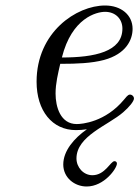

<svg xmlns="http://www.w3.org/2000/svg" viewBox="-20 -462 507 698"><path d="M113 -165C113 -59 170 11 256 11C269 11 283 10 296 8C250 40 210 86 210 136C210 184 251 216 295 216C359 216 405 150 405 133C405 125 399 124 396 124C382 124 362 175 316 175C283 175 258 146 258 114C258 32 373 -6 428 -54C450 -73 467 -94 467 -104C467 -112 459 -119 451 -118C444 -117 437 -107 431 -100C363 -18 278 -11 259 -11C200 -11 182 -73 182 -122C182 -159 191 -195 199 -230H204C258 -230 313 -232 358 -244C439 -266 462 -318 462 -357C462 -408 420 -442 362 -442C258 -442 113 -345 113 -165ZM205 -253C241 -397 331 -419 362 -419C400 -419 425 -393 425 -358C425 -274 324 -253 205 -253Z"/></svg>

Font: CMU Serif
Style: Italic
Weight: 500
Italic angle: -14.04°
Version: Version 0.7.0